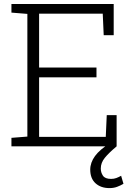

<svg xmlns="http://www.w3.org/2000/svg" viewBox="-20 -731 668 959"><path d="M37.1 0V-42.5L116.7 -48.8V-661.6L37.1 -668V-710.9H547.9V-555.2H498L493.2 -662.6H175.3V-393.6H461.9V-344.7H175.3V-47.4H508.3L513.2 -155.8H562.5V0ZM526.9 208.5Q483.4 208.5 457 184.3Q430.7 160.2 430.7 116.2Q430.7 81.1 454.6 48.3Q478.5 15.6 532.7 -18.1L562.5 0Q523.4 32.7 503.4 57.4Q483.4 82 483.4 110.8Q483.4 130.4 494.1 146.5Q504.9 162.6 534.7 162.6Q549.3 162.6 561 158.2Q572.8 153.8 585 147L596.7 187Q582 195.8 564.9 202.1Q547.9 208.5 526.9 208.5Z"/></svg>

Font: Roboto Slab Light
Style: Regular
Weight: 300
Designer: Google
Version: Version 2.000; ttfautohint (v1.8.1.43-b0c9)